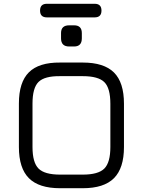

<svg xmlns="http://www.w3.org/2000/svg" viewBox="-20 -996 756 1016"><path d="M228 -904Q192 -904 192 -940Q192 -976 228 -976H481Q517 -976 517 -940Q517 -904 481 -904ZM346 -750Q303 -750 303 -793V-821Q303 -862 346 -862H372Q413 -862 413 -821V-793Q413 -750 372 -750ZM298 0Q186 0 133 -53Q80 -106 80 -218V-448Q80 -561 133 -613.5Q186 -666 298 -665H418Q530 -665 583 -612.5Q636 -560 636 -447V-218Q636 -106 583 -53Q530 0 418 0ZM152 -218Q152 -136 184 -104Q216 -72 298 -72H418Q500 -72 532 -104Q564 -136 564 -218V-447Q564 -530 532 -561.5Q500 -593 418 -593H298Q216 -594 184 -562.5Q152 -531 152 -448Z"/></svg>

Font: Jura SemiBold
Style: Regular
Weight: 600
Designer: Daniel Johnson, Alexei Vanyashin
Foundry: Daniel Johnson
Version: Version 5.103